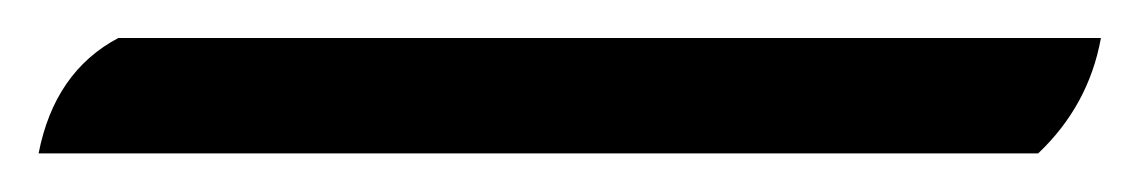

<svg xmlns="http://www.w3.org/2000/svg" viewBox="-47 29 593 100"><path d="M-26.9 108.9Q-18.6 66.4 14.6 48.8H526.4Q520 84 493.7 108.9Z"/></svg>

Font: Balgruf
Style: Regular
Weight: 500
Designer: Paul James MIller
Foundry: High-Logic / Made with FontCreator
Version: Version 1.201;March 28, 2021;FontCreator 13.0.0.2683 64-bit